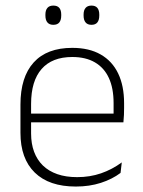

<svg xmlns="http://www.w3.org/2000/svg" viewBox="-20 -674 523 704"><path d="M258 10Q160 10 107.5 -41.2Q55 -92.5 55 -187V-290.5Q55 -391.5 103.5 -445Q152 -498.5 245 -498.5Q307 -498.5 349.2 -474.2Q391.5 -450 413.2 -404.8Q435 -359.5 435 -295.5V-278Q435 -265.5 434.5 -252.8Q434 -240 432.5 -225.5H396Q396.5 -245.5 396.5 -263.2Q396.5 -281 396.5 -296Q396.5 -350.5 379.2 -388Q362 -425.5 328.2 -445.2Q294.5 -465 245 -465Q171 -465 132.5 -421Q94 -377 94 -293V-245V-239V-184.5Q94 -147 105 -117.5Q116 -88 137.2 -67.2Q158.5 -46.5 190 -35.5Q221.5 -24.5 263 -24.5Q310 -24.5 350.5 -38.5Q391 -52.5 426.5 -78.5L422 -40Q391.5 -17 349.8 -3.5Q308 10 258 10ZM75 -225.5V-257.5H422.5V-225.5ZM175.5 -583Q161 -583 153.8 -591.8Q146.5 -600.5 146.5 -617V-620.5Q146.5 -636.5 153.8 -645Q161 -653.5 175.5 -653.5Q190.5 -653.5 197.5 -645Q204.5 -636.5 204.5 -620.5V-617Q204.5 -600.5 197.5 -591.8Q190.5 -583 175.5 -583ZM315.5 -583Q301 -583 293.8 -591.8Q286.5 -600.5 286.5 -617V-620.5Q286.5 -636.5 293.8 -645Q301 -653.5 315.5 -653.5Q330 -653.5 337 -645Q344 -636.5 344 -620.5V-617Q344 -600.5 337 -591.8Q330 -583 315.5 -583Z"/></svg>

Font: Anek Odia Medium ExtraLight
Style: Regular
Weight: 250
Version: Version 1.003